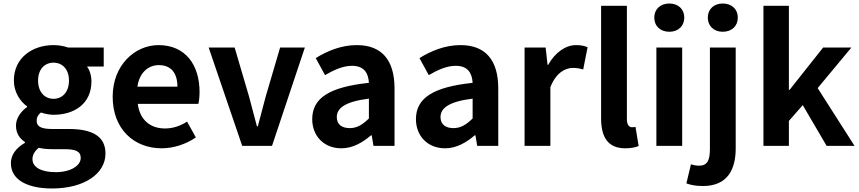

<svg xmlns="http://www.w3.org/2000/svg" viewBox="-20 -831 4896 1094"><path d="M276 243C463 243 581 157 581 44C581 -54 507 -96 372 -96H277C211 -96 189 -112 189 -142C189 -165 198 -177 213 -190C237 -182 263 -177 285 -177C405 -177 501 -241 501 -367C501 -402 490 -433 476 -452H571V-560H369C346 -568 316 -574 285 -574C166 -574 59 -503 59 -372C59 -306 95 -253 134 -225V-221C100 -197 71 -158 71 -116C71 -70 93 -41 122 -22V-17C71 12 42 52 42 99C42 198 144 243 276 243ZM285 -268C236 -268 197 -305 197 -372C197 -437 235 -474 285 -474C335 -474 373 -437 373 -372C373 -305 334 -268 285 -268ZM298 150C217 150 165 123 165 76C165 53 176 31 201 11C221 16 245 19 279 19H347C407 19 440 29 440 69C440 113 382 150 298 150Z M901 14C970 14 1041 -10 1096 -48L1046 -138C1006 -113 966 -99 920 -99C837 -99 777 -147 765 -239H1110C1114 -252 1117 -279 1117 -307C1117 -461 1037 -574 883 -574C750 -574 622 -461 622 -280C622 -95 744 14 901 14ZM763 -337C774 -418 826 -460 885 -460C957 -460 991 -412 991 -337Z M1360 0H1530L1717 -560H1576L1494 -281C1479 -226 1464 -168 1449 -111H1444C1429 -168 1414 -226 1399 -281L1317 -560H1169Z M1925 14C1989 14 2045 -18 2094 -60H2098L2108 0H2228V-327C2228 -489 2155 -574 2013 -574C1925 -574 1845 -541 1779 -500L1832 -403C1884 -433 1934 -456 1986 -456C2055 -456 2079 -414 2082 -359C1856 -335 1759 -272 1759 -152C1759 -57 1825 14 1925 14ZM1973 -101C1930 -101 1899 -120 1899 -164C1899 -214 1945 -252 2082 -269V-156C2046 -121 2015 -101 1973 -101Z M2516 14C2580 14 2636 -18 2685 -60H2689L2699 0H2819V-327C2819 -489 2746 -574 2604 -574C2516 -574 2436 -541 2370 -500L2423 -403C2475 -433 2525 -456 2577 -456C2646 -456 2670 -414 2673 -359C2447 -335 2350 -272 2350 -152C2350 -57 2416 14 2516 14ZM2564 -101C2521 -101 2490 -120 2490 -164C2490 -214 2536 -252 2673 -269V-156C2637 -121 2606 -101 2564 -101Z M2969 0H3116V-334C3147 -415 3200 -444 3244 -444C3267 -444 3283 -441 3303 -435L3328 -562C3311 -569 3293 -574 3262 -574C3204 -574 3144 -534 3103 -461H3100L3089 -560H2969Z M3543 14C3578 14 3602 8 3619 1L3601 -108C3591 -106 3587 -106 3581 -106C3567 -106 3552 -117 3552 -151V-798H3405V-157C3405 -53 3441 14 3543 14Z M3720 0H3867V-560H3720ZM3794 -650C3844 -650 3879 -682 3879 -731C3879 -779 3844 -811 3794 -811C3743 -811 3708 -779 3708 -731C3708 -682 3743 -650 3794 -650Z M3985 229C4126 229 4172 134 4172 14V-560H4025V18C4025 81 4011 113 3964 113C3947 113 3932 110 3917 105L3891 214C3913 222 3942 229 3985 229ZM4098 -650C4149 -650 4184 -682 4184 -731C4184 -779 4149 -811 4098 -811C4048 -811 4013 -779 4013 -731C4013 -682 4048 -650 4098 -650Z M4330 0H4475V-142L4554 -232L4690 0H4849L4639 -329L4831 -560H4670L4479 -319H4475V-798H4330Z"/></svg>

Font: Source Han Sans CN
Style: Bold
Weight: 700
Designer: Ryoko NISHIZUKA 西塚涼子 (kana, bopomofo & ideographs); Paul D. Hunt (Latin, Greek & Cyrillic); Sandoll Communications 산돌커뮤니
Foundry: Adobe
Version: Version 2.001;hotconv 1.0.107;makeotfexe 2.5.65593